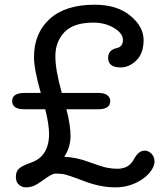

<svg xmlns="http://www.w3.org/2000/svg" viewBox="-20 -789 708 816"><path d="M188.5 -220.2Q188.5 -259.8 172.4 -324.7H83.5Q31.7 -324.7 31.7 -359.4Q31.7 -394 84.5 -394H153.3Q124.5 -495.1 124.5 -546.4Q124.5 -647.9 191.2 -708.5Q257.8 -769 382.3 -769Q477.1 -769 533.7 -722.4Q590.3 -675.8 590.3 -619.1Q590.3 -562.5 559.8 -532.5Q529.3 -502.4 492.2 -502.4Q439.5 -502.4 439.5 -543.5Q439.5 -576.7 477.5 -585Q502.4 -590.8 502.4 -619.1Q502.4 -647.5 464.4 -670.2Q426.3 -692.9 377.4 -692.9Q292 -692.9 253.7 -652.1Q215.3 -611.3 215.3 -551Q215.3 -490.7 242.7 -394H398.4Q424.3 -394 436.5 -384Q448.7 -374 448.7 -359.9Q448.7 -324.7 397.5 -324.7H262.2Q279.8 -257.8 279.8 -210.4Q279.8 -163.1 252.9 -122.6Q302.2 -121.1 357.2 -100.8Q412.1 -80.6 434.6 -76.2Q457 -71.8 478.5 -71.8Q527.3 -71.8 547.9 -110.4Q568.4 -148.9 594.2 -148.9Q611.3 -148.9 624 -135.5Q636.7 -122.1 636.7 -103.3Q636.7 -84.5 622.6 -64Q608.4 -43.5 585 -27.3Q533.2 7.3 469.7 7.3Q406.2 7.3 334.5 -20.3Q262.7 -47.9 246.1 -49.6Q229.5 -51.3 215.6 -51.3Q201.7 -51.3 168.9 -27.3Q136.2 -3.4 120.8 2Q105.5 7.3 89.6 7.3Q73.7 7.3 60.5 -3.9Q47.4 -15.1 47.4 -37.1Q47.4 -59.1 59.8 -71.5Q72.3 -84 111.3 -97.7Q188.5 -124 188.5 -220.2Z"/></svg>

Font: Oldenburg
Style: Regular
Weight: 400
Designer: Nicole Fally
Foundry: Nicole Fally
Version: Version 1.001